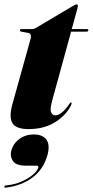

<svg xmlns="http://www.w3.org/2000/svg" viewBox="-31 -581 425 879"><path d="M97.5 -430.5 66.5 -436Q60.5 -437.5 60.5 -442.5Q60.5 -448 67.5 -448H118Q124.5 -448 133 -453L308.5 -557Q314.5 -561 320.5 -561Q325.5 -561 325.5 -554Q325.5 -550 323.5 -542L297.5 -448H366Q373.5 -448 373.5 -442.5Q373.5 -436 363.5 -436H294.5L208 -121Q197 -81.5 202.8 -67.2Q208.5 -53 221.5 -53Q250.5 -53 285 -103Q289 -109 290.5 -110.5Q292 -112 294 -112Q300.5 -112 293 -97Q271.5 -53 221.2 -21.5Q171 10 100 10Q42 10 25.8 -17.5Q9.5 -45 25.5 -103L109 -403Q115.5 -427.5 97.5 -430.5ZM88.5 177.5Q43 177.5 28.5 156.5Q14 135.5 20.5 109Q29.5 76 57.8 55.2Q86 34.5 123.5 34.5Q164 34.5 181.2 58Q198.5 81.5 187 126Q169.5 192.5 118.8 231Q68 269.5 -5 278Q-11.5 279 -11 274Q-10.5 268.5 -5 268Q35 264.5 67.5 250.2Q100 236 120.2 218.2Q140.5 200.5 144 187Q146.5 177.5 137 177.5Z"/></svg>

Font: Fraunces 144pt Black
Style: Italic
Weight: 900
Italic angle: -16°
Version: Version 1.000;[0bf87f6ff]